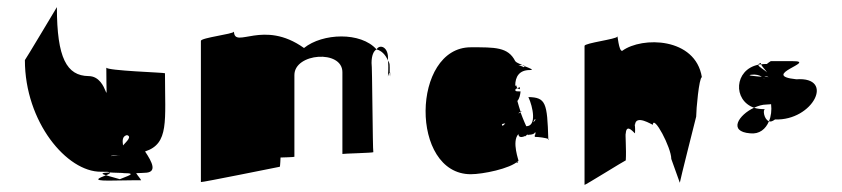

<svg xmlns="http://www.w3.org/2000/svg" viewBox="-20 -523 2367 540"><path d="M50 -354C50 -180 168 -39 264 -40C280 -40 287 -40 289 -38C262 -37 265 -34 278 -30C261 -23 236 -15 285 -15C301 -15 357 -16 357 -16H377C374 -22 367 -29 363 -36C371 -36 386 -37 386 -37C424 -37 408 -67 388 -97C456 -119 444 -182 444 -317C444 -319 279 -324 279 -333C279 -189 290 -309 229 -309C168 -310 140 -359 140 -503C140 -503 51 -354 50 -354ZM278 -30C286 -33 291 -36 289 -38H290C298 -37 327 -37 329 -36C369 -36 335 -27 317 -19C304 -23 288 -27 278 -30ZM311 -86C311 -86 298 -85 319 -86C319 -86 293 -84 292 -84C292 -84 291 -86 311 -86ZM326 -114C324 -128 324 -140 337 -143C351 -139 338 -127 326 -114Z M545 -11C545 -9 766 -54 767 -54C768 -54 769 -80 769 -80C769 -80 808 -81 808 -82V-312C808 -374 943 -384 943 -320V-90C943 -91 1030 -93 1030 -95C1028 -102 1027 -340 1025 -346C1025 -367 1031 -380 1039 -384C1052 -381 1064 -370 1071 -353V-355C1074 -391 1048 -400 1039 -384C995 -434 887 -430 835 -388C720 -470 640 -384 638 -434C636 -427 545 -417 545 -408ZM1071 -308C1071 -308 1074 -318 1076 -320C1076 -313 1077 -308 1077 -308C1078 -319 1077 -321 1076 -320C1076 -341.3 1077.1 -343.9 1071 -353C1072 -347 1073 -330 1071 -308Z M1304.1 -33C1337.6 -33 1414.7 -48.5 1437.1 -70C1430.1 -63 1431.1 -64 1434.1 -66C1433.1 -64 1433.1 -63 1438.1 -68C1437.1 -68 1435.1 -67 1434.1 -66C1435.5 -67.4 1436.8 -69.6 1438.1 -71C1440.1 -69 1418.1 -125 1438.1 -146C1438.1 -146 1437.1 -131 1458.1 -141C1458.1 -141 1451.1 -133 1463.1 -145C1463.1 -145 1466.1 -141 1466.1 -144C1472.1 -144 1482.1 -145 1484.1 -150C1484.1 -150 1486.1 -151 1486.1 -151C1486.1 -148 1486.1 -144 1484.1 -143V-138H1485.1C1495.1 -138 1517.1 -135 1522.1 -132C1519.1 -234 1515.1 -249 1466.1 -250C1479.1 -222 1490.1 -168 1460.1 -168C1460.1 -168 1452.1 -185 1444.1 -207C1443.1 -206 1440.1 -205 1438.1 -204C1439.1 -206 1441.1 -207 1444.1 -209C1441.1 -218 1438.1 -228 1435.1 -239C1441.1 -246 1443.1 -256 1444.1 -266H1440.1C1432.1 -266 1429.1 -266 1429.1 -271C1430.1 -272 1432.1 -273 1434.1 -275L1442.1 -272V-278C1441.1 -277 1437.1 -276 1435.1 -275C1435.1 -276 1430.1 -282 1434.1 -282H1429.1C1429.1 -307 1440.1 -326 1470.1 -326C1484.1 -326 1470.1 -331 1455.1 -337C1455.1 -336 1455.1 -335 1453.1 -334C1450.1 -336 1443.1 -338 1438.1 -340H1449.1C1440.1 -344 1432.1 -347 1429.1 -351C1409.1 -391 1372.1 -390 1304.1 -390C1137.1 -390 1132.1 -33 1304.1 -33ZM1392.1 -172C1390.1 -174 1394.1 -175 1401.1 -176C1396.1 -170 1392.1 -167 1392.1 -172ZM1444.1 -207C1446.1 -208 1447.1 -209 1446.1 -210C1445.1 -210 1445.1 -209 1444.1 -209ZM1449.1 -340 1455.1 -337C1455.1 -338 1453.1 -340 1449.1 -340ZM1480.1 -179C1480.1 -181 1482.1 -184 1484.1 -188C1485.1 -187 1484.1 -187 1484.1 -186L1486.1 -188C1487.1 -186 1482.1 -181 1480.1 -179ZM1522.1 -129C1524.1 -130 1524.1 -131 1522.1 -132Z M1624 -3C1624 -1 1738 -72 1740 -72C1742 -102 1738 -148 1740 -148C1742 -178 1764 -148 1766 -148C1767 -167 1765 -172 1765 -173L1766 -172C1768 -202 1814 -172 1816 -172C1818 -202 1868 -108 1868 -76L1892 -9C1892 -13 1937 -191 1938 -195C1938 -215 1946 -304 1954 -306C1936 -418 1786 -421 1730 -380C1720 -378 1717 -428 1716 -420C1715 -413 1624 -402 1624 -394Z M2089.7 -148C2115.7 -145 2133.7 -160 2142.7 -182C2128.7 -187 2124.7 -215 2131.7 -216C2119.7 -216 2109.7 -217 2100.7 -220C2111.7 -225 2123.7 -229 2135.7 -229C2141.7 -229 2146.7 -230 2148.7 -230C2150.7 -213 2148.7 -196 2142.7 -182C2147.7 -180 2152.7 -182 2159.7 -187C2266.7 -183 2329.7 -308 2219.7 -300C2113.7 -311 2280.7 -351 2209.7 -351H2147.7C2143.7 -349 2140.7 -346 2136.7 -343C2130.7 -343 2125.7 -343 2120.7 -342C2122.7 -336 2131.7 -328 2137.7 -319C2128.7 -328 2112.7 -335 2112.7 -341C2044.7 -327 2040.7 -241 2100.7 -220C2057.7 -200 2026.7 -153 2089.7 -148ZM2094.7 -313C2105.7 -314 2115.7 -312 2122.7 -307C2101.7 -309 2075.7 -311 2094.7 -313ZM2112.7 -341C2115.7 -342 2117.7 -342 2120.7 -342C2120.7 -344 2119.7 -345 2119.7 -346C2114.7 -344 2112.7 -343 2112.7 -341ZM2127.7 -303 2130.7 -300C2128.7 -301 2127.7 -302 2127.7 -303ZM2129.7 -307C2132.7 -308 2136.7 -309 2141.7 -306C2139.7 -306 2135.7 -307 2129.7 -307Z"/></svg>

Font: Getaway
Style: Regular
Weight: 400
Version: Version 0.1